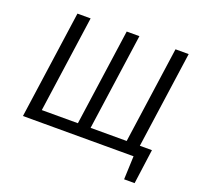

<svg xmlns="http://www.w3.org/2000/svg" viewBox="-141 -845 1195 1150"><g transform="rotate(20 456.5 -269.5)"><path d="M784 -72H861L831 149H764L770 0H65L162 -688H246L159 -72H389L476 -688H557L470 -72H700L787 -688H871Z"/></g></svg>

Font: FiraGO Book
Style: Italic
Weight: 350
Italic angle: -8°
Designer: bBox Type GmbH
Foundry: bBox Type GmbH
Version: Version 1.001